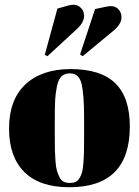

<svg xmlns="http://www.w3.org/2000/svg" viewBox="-20 -776 583 806"><path d="M333 -197V-282Q333 -379 322.5 -423.5Q312 -468 274 -468Q252 -468 238.5 -455.5Q225 -443 219 -413.5Q213 -384 211.5 -356Q210 -328 210 -277V-199Q210 -164 210.5 -144Q211 -124 213 -98.5Q215 -73 219 -59.5Q223 -46 229.5 -32.5Q236 -19 247 -13.5Q258 -8 273 -8Q287 -8 297 -12.5Q307 -17 314 -28.5Q321 -40 324.5 -53Q328 -66 330 -90.5Q332 -115 332.5 -137Q333 -159 333 -197ZM18 -236Q18 -357 86.5 -421.5Q155 -486 277 -486Q403 -486 464 -426.5Q525 -367 525 -245Q525 10 271 10Q146 10 82 -54Q18 -118 18 -236ZM316 -547 379 -738 426 -748Q457 -755 473.5 -740.5Q490 -726 490 -704Q490 -677 461 -651L327 -540ZM168 -546 221 -740 267 -753Q297 -761 314.5 -747.5Q332 -734 333 -712Q334 -685 307 -658L179 -540Z"/></svg>

Font: Abril Fatface
Style: Regular
Weight: 400
Designer: Veronika Burian, Jos Scaglione
Foundry: TypeTogether
Version: Version 1.001